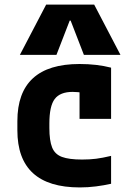

<svg xmlns="http://www.w3.org/2000/svg" viewBox="-20 -810 590 840"><path d="M329 10Q56 10 56 -240V-280Q56 -530 328 -530Q404 -530 466 -514V-290H328V-495L392 -390Q372 -398 347 -403Q322 -408 298 -408Q243 -408 219.5 -377Q196 -346 196 -270V-250Q196 -195 208 -165Q220 -135 251 -123.5Q282 -112 339 -112Q373 -112 400.5 -115.5Q428 -119 466 -128V-6Q435 1 400 5.5Q365 10 329 10ZM67 -570 182 -790H392L507 -570H347L289 -720H285L227 -570Z"/></svg>

Font: M PLUS Code Latin SemiExpanded
Style: Bold
Weight: 700
Width: 6
Designer: Coji Morishita
Foundry: UNDERFOREST DESIGN
Version: Version 1.002; ttfautohint (v1.8.3)